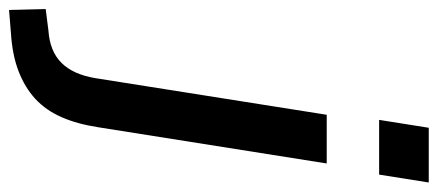

<svg xmlns="http://www.w3.org/2000/svg" viewBox="-392 -466 945 414"><g transform="rotate(90 80.0 -259.5)"><path d="M132 -605 149 -712H267L250 -605ZM-105 193 -107 114 -60 108Q-16 105 9 80Q34 55 42 7L121 -492H226L148 0Q141 46 126 80Q111 114 86.5 136.5Q62 159 27 172.5Q-8 186 -56 189Z"/></g></svg>

Font: Nunito Sans 10pt SemiBold
Style: Italic
Weight: 600
Italic angle: -9°
Designer: Vernon Adams
Foundry: Vernon Adams
Version: Version 3.101;gftools[0.9.27]